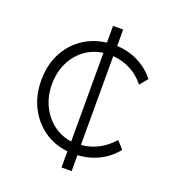

<svg xmlns="http://www.w3.org/2000/svg" viewBox="-129 -796 794 892"><g transform="rotate(20 268.0 -350.0)"><path d="M277 0V-80Q210 -87 159 -123.5Q108 -160 79 -218Q50 -276 50 -349Q50 -422 78.5 -479.5Q107 -537 158.5 -573Q210 -609 277 -617V-700H327V-619Q386 -616 434.5 -591Q483 -566 516 -524L484 -485Q422 -561 326 -568V-129Q417 -137 481 -210L514 -173Q481 -131 432.5 -106.5Q384 -82 327 -79V0ZM103 -349Q103 -290 126 -242.5Q149 -195 189 -165Q229 -135 278 -129V-567Q227 -560 187.5 -530.5Q148 -501 125.5 -454Q103 -407 103 -349Z"/></g></svg>

Font: Lexend ExtraLight
Style: Regular
Weight: 200
Designer: Bonnie Shaver-Troup, Thomas Jockin
Foundry: Lexend
Version: Version 1.007; ttfautohint (v1.8.3)